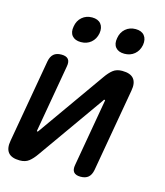

<svg xmlns="http://www.w3.org/2000/svg" viewBox="-117 -870 833 968"><g transform="rotate(15 300.0 -385.5)"><path d="M7 -75 83 -509Q88 -535 102.5 -547.5Q117 -560 143 -560Q168 -560 178.5 -547.5Q189 -535 184 -509L123 -160Q122 -157 122.5 -155.5Q123 -154 126 -154Q128 -154 129 -156L132 -160L376 -505Q394 -531 412.5 -545.5Q431 -560 460 -560Q503 -560 520.5 -538.5Q538 -517 530 -475L454 -41Q449 -15 434.5 -2.5Q420 10 394 10Q369 10 358.5 -2.5Q348 -15 353 -41L414 -390Q415 -393 414.5 -394.5Q414 -396 411 -396Q409 -396 408 -395L405 -390L161 -45Q143 -19 124.5 -4.5Q106 10 77 10Q34 10 16.5 -11.5Q-1 -33 7 -75ZM447 -646Q416 -646 401 -664Q386 -682 392 -713Q397 -744 418.5 -762.5Q440 -781 471 -781Q502 -781 517 -762.5Q532 -744 527 -713Q521 -682 499.5 -664Q478 -646 447 -646ZM220 -646Q189 -646 174 -664Q159 -682 165 -713Q170 -744 191.5 -762.5Q213 -781 244 -781Q275 -781 290 -762.5Q305 -744 300 -713Q294 -682 272.5 -664Q251 -646 220 -646Z"/></g></svg>

Font: Maple Mono NL Medium
Style: Italic
Weight: 500
Italic angle: -10°
Monospace: yes
Designer: subframe7536
Version: Version 7.000